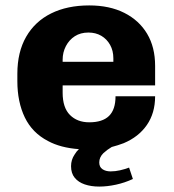

<svg xmlns="http://www.w3.org/2000/svg" viewBox="-20 -541 640 708"><path d="M346 147Q316 147 292.5 139Q269 131 255.5 114.5Q242 98 242 72Q242 48 255 29Q262 17 271 9Q203 4 157 -21Q99 -51 71.5 -108Q44 -165 44 -242V-269Q44 -349 76.5 -405.5Q109 -462 168.5 -491.5Q228 -521 309 -521Q384 -521 438.5 -493.5Q493 -466 522.5 -416.5Q552 -367 552 -298V-226H211V-199Q211 -144 238 -117Q265 -90 309 -90Q358 -90 382 -113.5Q406 -137 406 -186H552Q552 -124 521.5 -80Q491 -36 436 -13Q415 -5 392 1Q375 11 361 24Q346 39 346 58Q346 75 358 83Q370 91 388 91Q405 91 422.5 87Q440 83 456 77L470 119Q440 133 407.5 140Q375 147 346 147ZM211 -313H398V-326Q398 -354 386 -375.5Q374 -397 353.5 -409Q333 -421 306 -421Q277 -421 256 -407.5Q235 -394 223 -371Q211 -348 211 -321Z"/></svg>

Font: Chivo Mono Medium
Style: Bold
Weight: 700
Monospace: yes
Version: Version 1.008